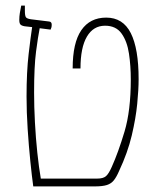

<svg xmlns="http://www.w3.org/2000/svg" viewBox="-20 -667 556 687"><path d="M99 0Q94 -36 88.5 -90Q83 -144 79 -205Q75 -266 75 -322Q75 -410 82.5 -474Q90 -538 95 -570L68 -573Q57 -575 53 -579.5Q49 -584 49 -596Q49 -608 51 -620.5Q53 -633 56 -647H69V-629Q69 -610 73 -605Q77 -600 91 -598L156 -590Q165 -589 165 -579Q165 -573 164 -569Q163 -565 161 -561L122 -566Q116 -536 109 -482.5Q102 -429 102 -336Q102 -285 105 -229Q108 -173 113.5 -121Q119 -69 126 -28H328Q349 -28 359 -36.5Q369 -45 380 -70Q403 -121 425.5 -196Q448 -271 448 -383Q448 -431 441.5 -475Q435 -519 415 -547Q395 -575 356 -575Q314 -575 291 -536Q268 -497 268 -422H240Q240 -514 271 -559Q302 -604 360 -604Q420 -604 448 -548.5Q476 -493 476 -384Q476 -347 471 -295.5Q466 -244 451.5 -182.5Q437 -121 406 -55Q397 -34 387.5 -22Q378 -10 362.5 -5Q347 0 318 0Z"/></svg>

Font: Noto Serif Hebrew SemiCondensed Thin
Style: Regular
Weight: 100
Width: 4
Designer: Monotype Design Team
Foundry: Monotype Imaging Inc.
Version: Version 2.004; ttfautohint (v1.8.4.7-5d5b)